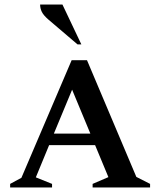

<svg xmlns="http://www.w3.org/2000/svg" viewBox="-20 -832 710 852"><path d="M25 0V-16L75 -43L298 -565H366L585 -47L646 -16V0H391V-16L461 -46L402 -188H198L139 -45L211 -16V0ZM219 -239H381L300 -434ZM324 -635 195 -745Q173 -764 165.5 -779.5Q158 -795 158 -812H257L341 -635Z"/></svg>

Font: Spectral SC SemiBold
Style: Regular
Weight: 600
Designer: Jean-Baptiste Levee
Foundry: Production Type
Version: Version 2.001